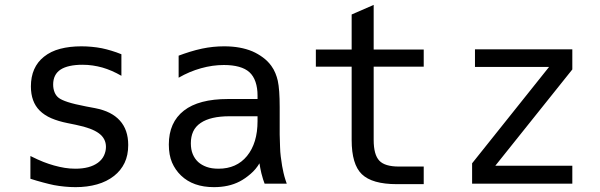

<svg xmlns="http://www.w3.org/2000/svg" viewBox="-20 -749 2448 783"><path d="M288.1 14.2Q266.6 14.2 243.9 12Q221.2 9.8 200.2 5.9Q181.2 2 155.5 -4.9Q129.9 -11.7 104 -20V-112.8Q135.3 -97.2 157.2 -88.6Q179.2 -80.1 200.2 -74.2Q222.7 -67.9 243.7 -64.5Q264.6 -61 287.1 -61Q346.2 -61 379.4 -85.4Q396.5 -98.1 404.3 -115.2Q412.1 -132.3 412.1 -149.9Q412.1 -184.1 383.3 -205.3Q354.5 -226.6 292.5 -239.3L288.6 -240.2L254.9 -247.1Q218.3 -254.4 189.7 -266.6Q161.1 -278.8 141.6 -298.3Q106 -334 106 -396.5Q106 -436 119.4 -466.3Q132.8 -496.6 159.2 -517.6Q187 -540 225.6 -550Q264.2 -560.1 312 -560.1Q333 -560.1 354 -558.1Q375 -556.2 395.5 -552.2Q414.1 -548.3 434.3 -542.2Q454.6 -536.1 475.1 -527.8V-439.9Q436 -462.4 397.5 -473.6Q377.9 -479 358.2 -481.9Q338.4 -484.9 315.9 -484.9Q287.6 -484.9 264.9 -480Q242.2 -475.1 227.1 -465.3Q196.8 -445.3 196.8 -404.3Q196.8 -387.2 202.4 -373Q208 -358.9 219.2 -350.1Q230.5 -341.3 256.6 -332.8Q282.7 -324.2 331.1 -314.9L367.2 -308.1Q402.3 -301.3 427.2 -288.6Q452.1 -275.9 468.8 -257.3Q502.9 -219.7 502.9 -157.7Q502.9 -115.7 488 -84.7Q473.1 -53.7 445.3 -31.7Q415.5 -8.3 375.7 2.9Q335.9 14.2 288.1 14.2Z M852.5 14.2Q767.6 14.2 718.3 -33.2Q694.8 -55.7 681.6 -86.2Q668.5 -116.7 668.5 -159.7Q668.5 -250 730 -297.9Q790.5 -345.2 909.7 -345.2H1030.3V-359.4Q1030.3 -390.6 1022 -415Q1013.7 -439.5 997.1 -454.6Q981 -469.2 954.6 -476.6Q928.2 -483.9 893.1 -483.9Q846.7 -483.9 799.8 -470.7Q752.4 -457.5 708.5 -432.1V-522Q729 -529.8 753.9 -537.6Q778.8 -545.4 804.2 -550.8Q848.6 -560.1 893.6 -560.1Q928.2 -560.1 956.5 -554.9Q984.9 -549.8 1009.3 -539.6Q1031.7 -529.8 1052 -514.9Q1072.3 -500 1086.4 -480.5Q1096.7 -466.3 1103 -450.7Q1109.4 -435.1 1112.8 -419.9Q1120.6 -384.3 1120.6 -312V-200.2Q1121.6 -171.9 1122.1 -150.4Q1122.6 -128.9 1125 -110.4Q1127.4 -89.8 1130.6 -71.8Q1133.8 -53.7 1136.2 -44.4Q1139.6 -29.3 1144 -15.9Q1148.4 -2.4 1149.4 0H1059.1Q1056.6 -5.9 1053 -17.3Q1049.3 -28.8 1045.9 -42.5Q1043.5 -53.2 1041.3 -64.2Q1039.1 -75.2 1038.1 -83Q1023.9 -58.6 1001.7 -39.6Q979.5 -20.5 958 -9.3Q934.6 2.9 908.4 8.5Q882.3 14.2 852.5 14.2ZM871.1 -61Q944.8 -61 987.3 -112.8Q1030.3 -165.5 1030.3 -254.9V-274.9H916.5Q838.4 -274.9 798.3 -247.6Q777.3 -233.4 767.8 -212.6Q758.3 -191.9 758.3 -164.6Q758.3 -139.2 766.1 -120.4Q773.9 -101.6 788.1 -88.4Q802.2 -75.7 822.5 -68.4Q842.8 -61 871.1 -61Z M1598.1 2Q1497.6 2 1455.6 -38.6Q1414.1 -78.6 1414.1 -178.2V-477.1H1268.1V-546.9H1414.1V-689.9L1503.9 -729V-546.9H1708V-477.1H1503.9V-178.2Q1503.9 -118.2 1526.9 -93.8Q1549.3 -69.8 1606.9 -69.8H1708V2H1598.1Z M1905.3 -83 2219.2 -476.1H1917V-547.9H2314V-465.8L2000 -73.2H2314V0H1905.3Z"/></svg>

Font: Hack
Style: Regular
Weight: 400
Monospace: yes
Designer: Christopher Simpkins
Foundry: Christopher Simpkins
Version: Version 2.019; ttfautohint (v1.4.1) -l 4 -r 80 -G 350 -x 0 -